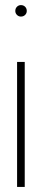

<svg xmlns="http://www.w3.org/2000/svg" viewBox="-20 -533 165 753"><path d="M62 -513Q72 -513 78.5 -506.5Q85 -500 85 -490Q85 -481 78.5 -474.5Q72 -468 62 -468Q53 -468 46.5 -474.5Q40 -481 40 -490Q40 -500 46.5 -506.5Q53 -513 62 -513ZM77 -290V200H47V-290Z"/></svg>

Font: Urbanist Thin
Style: Regular
Weight: 100
Designer: Corey Hu
Foundry: Corey Hu
Version: Version 1.330; ttfautohint (v1.8.4.7-5d5b)